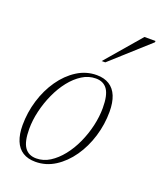

<svg xmlns="http://www.w3.org/2000/svg" viewBox="-129 -760 717 853"><g transform="rotate(20 229.0 -333.5)"><path d="M265.5 -445.5Q301 -445.5 325.2 -430.2Q349.5 -415 361.8 -385Q374 -355 374 -311.5Q374 -251.5 356.5 -194Q339 -136.5 307 -90.5Q275 -44.5 232.2 -17.2Q189.5 10 139.5 10Q104 10 79.8 -5.2Q55.5 -20.5 43.2 -50.8Q31 -81 31 -124Q31 -184 48.5 -241.5Q66 -299 98 -345Q130 -391 172.8 -418.2Q215.5 -445.5 265.5 -445.5ZM138 -5.5Q172 -5.5 202 -24.5Q232 -43.5 257.5 -75.5Q283 -107.5 301.5 -148.2Q320 -189 330 -232.5Q340 -276 340 -317Q340 -377 321.8 -403.5Q303.5 -430 267 -430Q233 -430 202.8 -411Q172.5 -392 147.2 -360Q122 -328 103.5 -287.2Q85 -246.5 74.8 -203Q64.5 -159.5 64.5 -118.5Q64.5 -58.5 83 -32Q101.5 -5.5 138 -5.5ZM264 -511.5 406 -677H458.5L457.5 -670.5L281 -511.5Z"/></g></svg>

Font: Newsreader 24pt ExtraLight
Style: Italic
Weight: 250
Italic angle: -17°
Designer: Hugues Gentile
Foundry: Production Type
Version: Version 1.003